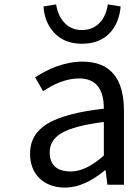

<svg xmlns="http://www.w3.org/2000/svg" viewBox="-20 -836 604 869"><path d="M161 -27Q116 -69 116 -141Q116 -229 196 -277Q278 -325 450 -344Q450 -481 338 -481Q296 -481 249 -463Q215 -450 175 -423L139 -486Q186 -516 232 -534Q295 -557 353 -557Q541 -557 541 -334V0H466L458 -65H455Q360 13 275 13Q204 13 161 -27ZM450 -132V-284Q316 -267 259 -234Q205 -202 205 -147Q205 -60 301 -60Q369 -60 450 -132ZM222 -691Q181 -738 177 -807L234 -816Q242 -766 269 -736Q300 -700 351 -700Q402 -700 434 -736Q461 -767 468 -816L526 -807Q520 -736 481 -691Q434 -638 351 -638Q269 -638 222 -691Z"/></svg>

Font: Source Han Sans Regular
Style: Regular
Weight: 400
Designer: Ryoko NISHIZUKA  (kana & ideographs); Paul D. Hunt (Latin, Greek & Cyrillic); Wenlong ZHANG  (bopomofo); Sandoll Communi
Foundry: Adobe Systems Incorporated
Version: Version 1.00 January 18, 2024, initial release